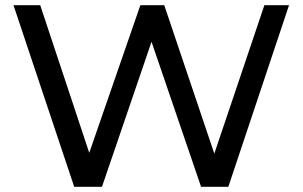

<svg xmlns="http://www.w3.org/2000/svg" viewBox="-20 -720 1166 740"><path d="M266 0H373L564 -559L755 0H860L1094 -700H999L806 -128L613 -700H521L324 -131L135 -700H32Z"/></svg>

Font: Malon Grotesk Med
Style: Regular
Weight: 500
Designer: Julieta Ulanovsky
Foundry: Julieta Ulanovsky
Version: Version 7.200